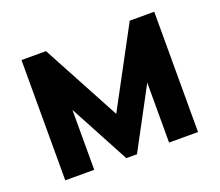

<svg xmlns="http://www.w3.org/2000/svg" viewBox="-96 -675 927 810"><g transform="rotate(-20 367.5 -270.0)"><path d="M69 0H199V-269L343 0H391L535 -269V0H665V-540H555L367 -190L179 -540H69Z"/></g></svg>

Font: Eudonet ExtraBold
Style: Regular
Weight: 800
Designer: Mikhail Sharanda
Foundry: Mikhail Sharanda
Version: Version 4.503;Glyphs 3.1.2 (3151)